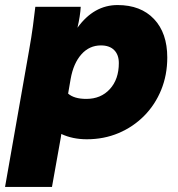

<svg xmlns="http://www.w3.org/2000/svg" viewBox="-49 -541 704 761"><path d="M417 -521Q509 -521 561.5 -465.5Q614 -410 614 -313Q614 -244 590 -185Q566 -126 522.5 -82Q479 -38 421 -13.5Q363 11 295 11Q239 11 194 -10L192 4L157 200H-29L66 -340Q76 -396 81.5 -437.5Q87 -479 91 -514H271Q269 -478 258 -431Q323 -521 417 -521ZM351 -361Q305 -361 273.5 -325.5Q242 -290 231 -228L221 -170Q245 -149 293 -149Q351 -149 386.5 -188Q422 -227 422 -291Q422 -324 403.5 -342.5Q385 -361 351 -361Z"/></svg>

Font: Livvic Black
Style: Italic
Weight: 900
Italic angle: -10°
Designer: Jacques Le Bailly, Baron von Fonthausen
Version: Version 1.001; ttfautohint (v1.8.2)